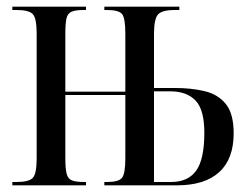

<svg xmlns="http://www.w3.org/2000/svg" viewBox="-20 -556 749 576"><path d="M17 0V-10H30Q66 -10 78 -22Q90 -34 90 -81V-455Q90 -502 78 -514Q66 -526 30 -526H17V-536H238V-526H230Q207 -526 195 -521Q183 -516 179.5 -501Q176 -486 176 -455V-281H356V-455Q356 -502 346 -514Q336 -526 301 -526H293V-536H518V-526H505Q465 -526 453.5 -512Q442 -498 442 -454V-292H506Q554 -292 594 -282.5Q634 -273 657.5 -244Q681 -215 681 -156Q681 -79 637.5 -39.5Q594 0 511 0H293V-10H301Q336 -10 346 -22.5Q356 -35 356 -81V-271H176V-81Q176 -50 180 -34.5Q184 -19 196.5 -14.5Q209 -10 233 -10H238V0ZM493 -10Q544 -10 568.5 -44Q593 -78 593 -158Q593 -227 566.5 -254.5Q540 -282 491 -282H442V-10Z"/></svg>

Font: Noto Serif Display ExtraCondensed
Style: Regular
Weight: 400
Width: 2
Designer: Monotype Design Team
Foundry: Monotype Imaging Inc.
Version: Version 2.009